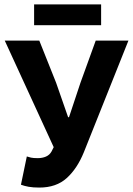

<svg xmlns="http://www.w3.org/2000/svg" viewBox="-20 -835 600 867"><path d="M157.6 12Q129.2 12 109.2 8.4Q89.2 4.7 74.6 -0.9L101.1 -128.5Q109.9 -125.5 120.1 -123.2Q130.4 -120.9 150.3 -120.9Q171.5 -120.9 187.8 -128.1Q204.1 -135.3 212.7 -150.9L222.5 -170.5L1.4 -651.8H157.4L233.3 -461.5L287.6 -305.7H291.6L343.4 -461.5L412.3 -651.8H560L358.8 -147.9Q328.9 -74 281.5 -31Q234.1 12 157.6 12ZM134 -721.3V-815.2H436.6V-721.3Z"/></svg>

Font: Source Sans 3 Variable
Style: Regular
Weight: 200
Designer: Paul D. Hunt
Foundry: Adobe Systems Incorporated
Version: Version 3.026